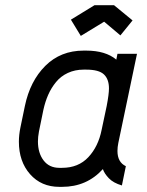

<svg xmlns="http://www.w3.org/2000/svg" viewBox="-20 -707 565 739"><path d="M418.9 -687 490.2 -628.4 443.4 -570.8 380.9 -623.5 291 -568.8 252.9 -631.3 343.8 -687ZM147 -284.2 129.9 -200.7Q126 -179.7 126 -162.6Q126 -118.2 147.7 -89.6Q169.4 -61 208.5 -61H218.8Q281.7 -61 320.1 -102.1Q358.4 -143.1 371.1 -207L390.6 -298.8Q399.4 -344.7 399.4 -366.7Q399.4 -402.3 379.9 -420.7Q360.4 -439 312 -439H301.8Q268.6 -439 241.2 -426.3Q213.9 -413.6 195.6 -391.1Q177.2 -368.7 165.5 -342Q153.8 -315.4 147 -284.2ZM435.5 -157.2Q432.1 -140.6 432.1 -126Q432.1 -82.5 464.4 -67.4L449.2 6.8Q416 -2.9 398.7 -21.2Q381.3 -39.6 376 -56.2Q314 12.2 218.8 12.2H208.5Q138.7 12.2 95.7 -36.6Q52.7 -85.4 52.7 -161.6Q52.7 -187.5 58.6 -216.3L75.7 -298.8Q95.7 -395 154.5 -453.6Q213.4 -512.2 301.8 -512.2H312Q386.2 -512.2 427.7 -477.5L432.1 -500H507.3Z"/></svg>

Font: Anka/Coder Condensed
Style: Italic
Weight: 400
Width: 4
Italic angle: -12°
Monospace: yes
Version: Version 001.100